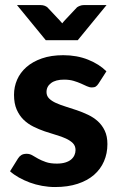

<svg xmlns="http://www.w3.org/2000/svg" viewBox="-20 -746 482 774"><path d="M377.5 -409.5Q372 -401 366.2 -397.2Q360.5 -393.5 350.5 -393.5Q340.5 -393.5 330 -398.5Q319.5 -403.5 306.5 -409.2Q293.5 -415 276.8 -420Q260 -425 238 -425Q204.5 -425 186 -411.2Q167.5 -397.5 167.5 -375Q167.5 -359.5 178 -349Q188.5 -338.5 205.8 -330.8Q223 -323 245 -316.2Q267 -309.5 290.2 -301.5Q313.5 -293.5 335.5 -283Q357.5 -272.5 374.8 -256.8Q392 -241 402.5 -218.8Q413 -196.5 413 -165Q413 -127.5 399.2 -95.8Q385.5 -64 359 -41Q332.5 -18 293 -5Q253.5 8 202 8Q175.5 8 149.5 3.2Q123.5 -1.5 100 -10.2Q76.5 -19 56 -30.5Q35.5 -42 20.5 -55.5L52.5 -107Q58 -116 66.2 -121Q74.5 -126 87.5 -126Q100 -126 110.5 -119.8Q121 -113.5 134 -106.2Q147 -99 164.8 -92.8Q182.5 -86.5 209 -86.5Q229 -86.5 243.5 -91Q258 -95.5 267 -103.2Q276 -111 280.2 -120.8Q284.5 -130.5 284.5 -141Q284.5 -158 273.8 -168.8Q263 -179.5 245.8 -187.5Q228.5 -195.5 206 -202Q183.5 -208.5 160.2 -216.5Q137 -224.5 114.8 -235.5Q92.5 -246.5 75.2 -263.2Q58 -280 47.2 -304.5Q36.5 -329 36.5 -364Q36.5 -396 49 -424.8Q61.5 -453.5 86.5 -475.5Q111.5 -497.5 148.8 -510.5Q186 -523.5 235 -523.5Q290 -523.5 335 -505.5Q380 -487.5 409 -458.5ZM409.5 -725.5 293.5 -584H164.5L48.5 -725.5H144Q152.5 -725.5 159.8 -722.8Q167 -720 171 -716.5L219 -665.5Q225 -659.5 231 -652Q234 -656 236.8 -659.2Q239.5 -662.5 242.5 -665.5L290.5 -716.5Q294.5 -719.5 302 -722.5Q309.5 -725.5 317.5 -725.5Z"/></svg>

Font: Lato
Style: Regular
Weight: 800
Designer: Lukasz Dziedzic with Adam Twardoch and Botio Nikoltchev
Foundry: tyPoland Lukasz Dziedzic
Version: Version 2.015; 2015-08-06; http://www.latofonts.com/; ttfaut